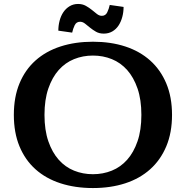

<svg xmlns="http://www.w3.org/2000/svg" viewBox="-20 -931 940 971"><path d="M450 -650Q399 -650 354.5 -632Q310 -614 277 -577Q244 -540 224.5 -483.5Q205 -427 205 -350Q205 -273 224.5 -216.5Q244 -160 277 -123Q310 -86 354.5 -68Q399 -50 450 -50Q501 -50 545.5 -68Q590 -86 623 -123Q656 -160 675.5 -216.5Q695 -273 695 -350Q695 -427 675.5 -483.5Q656 -540 623 -577Q590 -614 545.5 -632Q501 -650 450 -650ZM450 -720Q540 -720 613.5 -696Q687 -672 739.5 -625Q792 -578 821 -509Q850 -440 850 -350Q850 -260 821 -191Q792 -122 739.5 -75Q687 -28 613.5 -4Q540 20 450 20Q360 20 286 -4Q212 -28 159.5 -75Q107 -122 78.5 -191Q50 -260 50 -350Q50 -440 78.5 -509Q107 -578 159.5 -625Q212 -672 286 -696Q360 -720 450 -720ZM275 -776Q275 -802 281.5 -826.5Q288 -851 300.5 -869.5Q313 -888 332 -899.5Q351 -911 375 -911Q397 -911 414 -901.5Q431 -892 444.5 -881Q458 -870 470 -860.5Q482 -851 495 -851Q514 -851 522.5 -869Q531 -887 535 -906L605 -896Q605 -870 598.5 -845.5Q592 -821 579.5 -802Q567 -783 548 -772Q529 -761 505 -761Q482 -761 465.5 -770.5Q449 -780 435.5 -791Q422 -802 410 -811.5Q398 -821 385 -821Q366 -821 357.5 -803Q349 -785 345 -766Z"/></svg>

Font: Prosto One
Style: Regular
Weight: 400
Designer: Pavel Emelyanov and Jovanny lemonad
Foundry: Pavel Emelyanov and Jovanny Lemonad
Version: Version 1.001